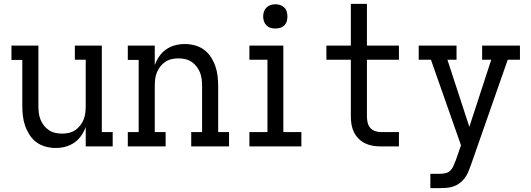

<svg xmlns="http://www.w3.org/2000/svg" viewBox="-20 -755 2740 990"><path d="M267 8Q241 8 215 1Q189 -6 168 -21.5Q147 -37 132.5 -59.5Q118 -82 109.5 -106.5Q101 -131 98 -157.5Q95 -184 95 -210V-446H39V-520H178V-210Q178 -192 180 -174Q182 -156 188.5 -139.5Q195 -123 206 -108.5Q217 -94 232 -84Q247 -74 264.5 -70Q282 -66 300 -66Q318 -66 335.5 -70Q353 -74 368 -84Q383 -94 394 -108.5Q405 -123 411.5 -139.5Q418 -156 420 -174Q422 -192 422 -210V-447H366V-520H505V-74H561V0H422V-100Q413 -76 398.5 -55Q384 -34 363 -19.5Q342 -5 317.5 1.5Q293 8 267 8Z M834 0H639V-74H695V-446H639V-520H778V-420Q787 -444 801.5 -465Q816 -486 837 -500.5Q858 -515 882.5 -521.5Q907 -528 933 -528Q959 -528 985 -521Q1011 -514 1032 -498.5Q1053 -483 1067.5 -460.5Q1082 -438 1090.5 -413.5Q1099 -389 1102 -362.5Q1105 -336 1105 -310V-74H1161V0H966V-74H1022V-310Q1022 -328 1020 -346Q1018 -364 1011.5 -380.5Q1005 -397 994 -411.5Q983 -426 968 -436Q953 -446 935.5 -450Q918 -454 900 -454Q882 -454 864.5 -450Q847 -446 832 -436Q817 -426 806 -411.5Q795 -397 788.5 -380.5Q782 -364 780 -346Q778 -328 778 -310V-74H834Z M1266 0V-74H1359V-447H1266V-520H1441V-74H1534V0ZM1400 -608Q1387 -608 1375 -611.5Q1363 -615 1354 -624Q1345 -633 1341 -645Q1337 -657 1337 -670Q1337 -683 1341 -695Q1345 -707 1354 -716Q1363 -725 1375 -729Q1387 -733 1400 -733Q1413 -733 1425 -729Q1437 -725 1446 -716Q1455 -707 1458.5 -695Q1462 -683 1462 -670Q1462 -657 1458.5 -645Q1455 -633 1446 -624Q1437 -615 1425 -611.5Q1413 -608 1400 -608Z M2037 0H1943Q1922 0 1901.5 -3.5Q1881 -7 1862.5 -16Q1844 -25 1829 -40Q1814 -55 1805 -73.5Q1796 -92 1792.5 -112.5Q1789 -133 1789 -154V-447H1663V-520H1789V-735H1872V-520H2037V-447H1872V-154Q1872 -139 1875.5 -123.5Q1879 -108 1888.5 -96.5Q1898 -85 1913 -79.5Q1928 -74 1943 -74H2037Z M2199 215V141H2248Q2263 141 2277 138Q2291 135 2301.5 125Q2312 115 2317.5 102Q2323 89 2328 76V75H2329L2357 -6L2202 -447H2139V-520H2334V-447H2287L2400 -101L2513 -447H2466V-520H2661V-447H2598L2407 99Q2401 116 2394 132.5Q2387 149 2376 163.5Q2365 178 2350.5 189Q2336 200 2319 206Q2302 212 2284 213.5Q2266 215 2248 215Z"/></svg>

Font: Iosevka Etoile
Style: Regular
Weight: 400
Designer: Belleve Invis
Foundry: Belleve Invis
Version: Version 33.2.4